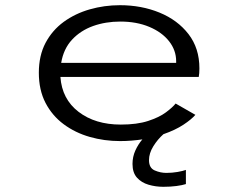

<svg xmlns="http://www.w3.org/2000/svg" viewBox="-20 -532 915 739"><path d="M442 11Q381.5 11 325.5 -5Q269.5 -21 225.2 -53.8Q181 -86.5 155.2 -136Q129.5 -185.5 129.5 -252Q129.5 -318 155.2 -366.8Q181 -415.5 225.2 -447.8Q269.5 -480 325.5 -496Q381.5 -512 441.5 -512Q524.5 -512 594 -483.5Q663.5 -455 705.5 -400.8Q747.5 -346.5 747.5 -269Q747.5 -249 745 -236H212.5Q218.5 -150.5 282.5 -101.5Q346.5 -52.5 445 -52.5Q507.5 -52.5 550.2 -66.5Q593 -80.5 618.5 -99.5Q644 -118.5 656 -133.5L732 -90Q717 -72.5 686 -52Q655 -31.5 609 -15.5Q586.5 4.5 570 31.2Q553.5 58 553.5 84.5Q553.5 114.5 575.5 124Q597.5 133.5 620 133.5Q642.5 133.5 663.8 129.8Q685 126 695.5 122V176.5Q681.5 181 658.8 184Q636 187 608.5 187Q579 187 551.8 179Q524.5 171 507.2 151.8Q490 132.5 490 99Q490 71.5 501 47.2Q512 23 528 4.5Q508 7.5 486.5 9.2Q465 11 442 11ZM443 -449Q386.5 -449 338.2 -431.8Q290 -414.5 257.2 -379.2Q224.5 -344 215.5 -290H658V-296.5Q658 -338.5 630.8 -373.2Q603.5 -408 554.8 -428.5Q506 -449 443 -449Z"/></svg>

Font: Trispace SemiExpanded Light
Style: Regular
Weight: 300
Width: 6
Designer: Tyler Finck
Foundry: Etcetera Type Company
Version: Version 1.210; ttfautohint (v1.8.3)